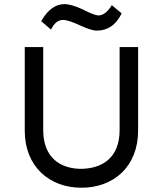

<svg xmlns="http://www.w3.org/2000/svg" viewBox="-20 -880 774 913"><path d="M222.7 -739.3C237.3 -769.5 255.9 -785.2 279.3 -785.2C296.9 -785.2 323.2 -776.4 359.4 -759.8C395.5 -743.2 421.9 -734.4 440.4 -734.4C492.2 -734.4 532.2 -761.7 558.6 -816.4L511.7 -855.5C492.2 -823.2 470.7 -806.6 447.3 -806.6C436.5 -806.6 412.1 -815.4 376 -834C338.9 -851.6 308.6 -860.4 286.1 -860.4C245.1 -860.4 209 -835 178.7 -784.2L175.8 -779.3ZM548.8 -656.2V-261.7C548.8 -127.9 464.8 -79.1 367.2 -77.1C269.5 -77.1 185.5 -127.9 185.5 -261.7V-656.2H97.7V-258.8C97.7 -87.9 214.8 12.7 367.2 12.7C520.5 12.7 636.7 -87.9 636.7 -258.8V-656.2Z"/></svg>

Font: Sen-gleads
Style: Regular
Weight: 400
Designer: Kosal Sen, Philatype
Foundry: Philatype
Version: Version 1.004; ttfautohint (v1.8.3)